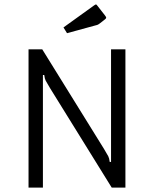

<svg xmlns="http://www.w3.org/2000/svg" viewBox="-20 -848 696 868"><path d="M109 0V-625H171L450 -175Q465 -150 469.5 -141.5Q474 -133 476 -116H482V-625H547V0H485L206 -450Q191 -475 186.5 -483.5Q182 -492 180 -509H174V0ZM283 -698 267 -724 406 -824Q412 -828 413 -828Q416 -828 418 -825L454 -779Q460 -771 460 -769Q460 -764 454 -760L431 -742Q427 -739 423.5 -737Q420 -735 411 -733Z"/></svg>

Font: Changa ExtraLight
Style: Regular
Weight: 250
Designer: Eduardo Rodriguez Tunni
Foundry: Eduardo Rodriguez Tunni
Version: Version 3.002; ttfautohint (v1.8.2)